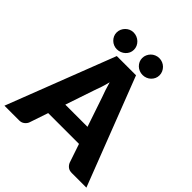

<svg xmlns="http://www.w3.org/2000/svg" viewBox="-255 -1066 1221 1221"><g transform="rotate(45 355.5 -455.0)"><path d="M455.5 -278.5 388 -478Q380.5 -497 372 -522.8Q363.5 -548.5 355 -578.5Q347.5 -548 339 -522Q330.5 -496 323 -477L256 -278.5ZM724 0H593Q571 0 557.5 -10.2Q544 -20.5 537 -36.5L494 -163.5H217L174 -36.5Q168.5 -22.5 154.2 -11.2Q140 0 119 0H-13L269 -728.5H442ZM318 -834Q318 -818 311.8 -804.5Q305.5 -791 294.5 -780.8Q283.5 -770.5 269 -764.8Q254.5 -759 238 -759Q223 -759 209.2 -764.8Q195.5 -770.5 185 -780.8Q174.5 -791 168.2 -804.5Q162 -818 162 -834Q162 -849.5 168.2 -863.5Q174.5 -877.5 185 -888Q195.5 -898.5 209.2 -904.5Q223 -910.5 238 -910.5Q254.5 -910.5 269 -904.5Q283.5 -898.5 294.5 -888Q305.5 -877.5 311.8 -863.5Q318 -849.5 318 -834ZM548 -834Q548 -818 541.8 -804.5Q535.5 -791 525 -780.8Q514.5 -770.5 500.2 -764.8Q486 -759 470 -759Q454 -759 439.8 -764.8Q425.5 -770.5 415 -780.8Q404.5 -791 398.2 -804.5Q392 -818 392 -834Q392 -849.5 398.2 -863.5Q404.5 -877.5 415 -888Q425.5 -898.5 439.8 -904.5Q454 -910.5 470 -910.5Q486 -910.5 500.2 -904.5Q514.5 -898.5 525 -888Q535.5 -877.5 541.8 -863.5Q548 -849.5 548 -834Z"/></g></svg>

Font: Lato 2
Style: Regular
Weight: 900
Designer: Lukasz Dziedzic with Adam Twardoch and Botio Nikoltchev
Foundry: tyPoland Lukasz Dziedzic
Version: Version 2.015; 2015-08-06; http://www.latofonts.com/